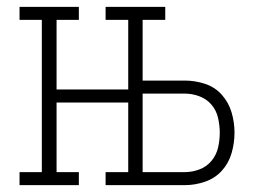

<svg xmlns="http://www.w3.org/2000/svg" viewBox="-20 -540 790 560"><path d="M37 0V-38H102V-482H37V-520H210V-482H145V-279H354V-482H288V-520H462V-482H396V-305H519Q549 -305 578 -295.5Q607 -286 627 -263.5Q647 -241 655.5 -212Q664 -183 664 -153Q664 -123 655.5 -93.5Q647 -64 627 -42Q607 -20 578 -10Q549 0 519 0H288V-38H354V-241H145V-38H210V0ZM396 -38H519Q541 -38 562 -46Q583 -54 597 -71Q611 -88 616 -109.5Q621 -131 621 -153Q621 -174 616 -196Q611 -218 597 -234.5Q583 -251 562 -259Q541 -267 519 -267H396Z"/></svg>

Font: Iosevka Etoile Extralight
Style: Regular
Weight: 200
Designer: Belleve Invis
Foundry: Belleve Invis
Version: Version 22.1.2; ttfautohint (v1.8.4)